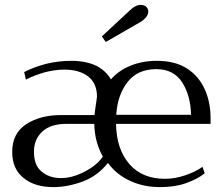

<svg xmlns="http://www.w3.org/2000/svg" viewBox="-20 -756 912 786"><path d="M397 -607C397 -607 413 -584 413 -584C413 -584 555 -666 555 -666C576 -679 587 -694 587 -709C587 -716 584 -723 579 -728C574 -733 566 -736 556 -736C541 -736 526 -728 511 -713C511 -713 397 -607 397 -607ZM77 -27C108 -2 148 10 199 10C238 10 278 2 319 -13C359 -28 393 -53 422 -89C445 -57 475 -33 512 -16C548 1 589 10 634 10C674 10 710 5 741 -6C772 -17 798 -30 818 -47C818 -47 809 -73 809 -73C788 -58 764 -47 737 -38C710 -29 683 -24 656 -24C593 -24 545 -44 510 -84C475 -124 456 -179 455 -249C455 -249 842 -249 842 -249C842 -249 842 -273 842 -273C842 -316 834 -356 818 -391C802 -426 778 -455 745 -476C712 -497 670 -507 621 -507C582 -507 546 -500 514 -487C482 -474 455 -455 434 -431C421 -454 401 -473 374 -487C346 -500 312 -507 273 -507C238 -507 203 -503 170 -495C136 -486 106 -475 79 -461C79 -461 86 -430 86 -430C109 -442 135 -452 163 -460C190 -467 217 -471 243 -471C284 -471 316 -462 341 -443C365 -424 377 -397 377 -360C376 -354 375 -342 372 -324C369 -307 368 -294 367 -285C367 -285 231 -285 231 -285C174 -285 127 -273 88 -248C49 -223 30 -185 30 -134C30 -87 46 -51 77 -27ZM762 -286C762 -286 456 -286 456 -286C459 -340 475 -385 502 -420C529 -455 569 -473 620 -473C668 -473 704 -454 727 -417C750 -380 761 -336 762 -286ZM326 -53C293 -36 261 -27 230 -27C197 -27 171 -36 150 -54C129 -71 119 -98 119 -135C119 -170 131 -197 154 -218C177 -239 210 -249 253 -249C253 -249 366 -249 366 -249C367 -198 379 -154 401 -115C384 -90 359 -70 326 -53Z"/></svg>

Font: BUSH 25 TRIRONG
Style: Regular
Weight: 400
Designer: Katatrad Team
Foundry: CadsonDemak